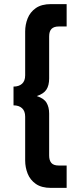

<svg xmlns="http://www.w3.org/2000/svg" viewBox="-20 -708 406 936"><path d="M45.9 -285.9Q72.2 -285.9 87.5 -299.7Q102.7 -313.4 102.7 -340.9V-554.4Q102.7 -588.1 114.8 -618.5Q126.9 -649 154.6 -668.5Q182.4 -688 228.8 -688H304.9V-578.9H266.6Q242.8 -578.9 231.2 -567.2Q219.6 -555.5 219.6 -530.1V-325.5Q219.6 -291.6 206.2 -271.1Q192.7 -250.6 159.4 -239.7Q193.8 -228.7 206.7 -207.4Q219.6 -186.1 219.6 -154.5V50.1Q219.6 73.5 230.3 86.2Q240.9 98.9 266.6 98.9H304.9V208H228.8Q182.4 208 154.6 188.5Q126.9 169 114.8 138.4Q102.7 107.7 102.7 74.4V-139.1Q102.7 -166.6 87.5 -180.5Q72.2 -194.4 45.9 -194.4Z"/></svg>

Font: League Spartan Extralight
Style: Regular
Weight: 200
Foundry: The League of Moveable Type
Version: Version 2.300; ttfautohint (v1.8.3)